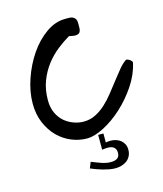

<svg xmlns="http://www.w3.org/2000/svg" viewBox="-117 -698 825 970"><g transform="rotate(-15 295.0 -213.5)"><path d="M46.4 -238.8Q46.4 -300.8 69.1 -366.9Q91.8 -433.1 128.9 -487.5Q166 -542 214.8 -576.4Q263.7 -610.8 314.9 -610.8Q323.7 -610.8 334.2 -610.8Q344.7 -610.8 353.3 -607.7Q361.8 -604.5 367.7 -596.4Q373.5 -588.4 373.5 -573.2Q373.5 -560.5 373.5 -548.3Q373.5 -536.1 368.7 -527.6Q363.8 -519 350.8 -517.1Q337.9 -515.1 311.5 -521.5Q279.8 -502.9 246.8 -477.1Q213.9 -451.2 186.8 -416.3Q159.7 -381.3 142.3 -336.4Q125 -291.5 125 -235.4Q125 -197.8 138.4 -168.9Q151.9 -140.1 173.1 -122.1Q194.3 -104 220.7 -94.5Q247.1 -85 272.5 -85Q305.7 -85 334.2 -99.1Q362.8 -113.3 387.7 -136Q412.6 -158.7 434.6 -186.8Q456.5 -214.8 477.8 -241.9Q499 -269 518.3 -293Q537.6 -316.9 558.1 -331.1Q560.5 -332.5 565.9 -330.8Q571.3 -329.1 577.1 -325.4Q583 -321.8 586.9 -316.7Q590.8 -311.5 589.4 -308.1Q576.7 -249.5 539.6 -193.8Q502.4 -138.2 455.3 -95Q408.2 -51.8 357.2 -25.1Q306.2 1.5 266.6 1.5Q225.6 1.5 186 -14.9Q146.5 -31.2 115.7 -62Q85 -92.8 65.7 -137.7Q46.4 -182.6 46.4 -238.8ZM325.2 -1.5H352.5V45.4Q364.7 43 377.9 43Q392.6 43 406.2 47.4Q419.9 51.8 430.4 60.3Q440.9 68.8 447 81.3Q453.1 93.8 453.1 109.4Q453.1 128.4 446 142.3Q439 156.2 427 165.5Q415 174.8 399.4 179.4Q383.8 184.1 366.7 184.1Q352.1 184.1 335.7 181.2Q319.3 178.2 302.7 173.6Q286.1 168.9 270.3 163.1Q254.4 157.2 240.7 151.4L253.4 120.1Q265.6 124.5 277.6 129.4Q289.6 134.3 301.8 138.4Q314 142.6 326.7 145.3Q339.4 147.9 353 147.9Q361.3 147.9 369.6 146.2Q377.9 144.5 384.5 140.4Q391.1 136.2 394.8 129.2Q398.4 122.1 398.4 111.8Q398.4 95.7 391.1 87.2Q383.8 78.6 373 75.7Q362.3 72.8 349.4 73.5Q336.4 74.2 325.2 76.2Z"/></g></svg>

Font: AKL 022
Style: Regular
Weight: 400
Designer: AKL
Foundry: AKL
Version: Version 2.053;August 19, 2024;FontCreator 13.0.0.2675 64-bit